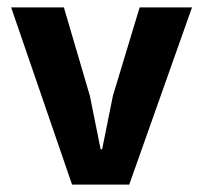

<svg xmlns="http://www.w3.org/2000/svg" viewBox="-20 -497 546 517"><path d="M284 -239 356 -477H497L328 0H174L10 -477H152L222 -239L251 -95H255Z"/></svg>

Font: Holmes&Hills Bold
Style: Bold
Weight: 500
Designer: Noopur Datye, Girish Dalvi, Yashodeep Gholap, Pallavi Karambelkar
Foundry: Ek Type
Version: ""